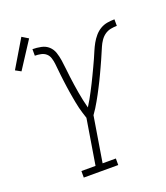

<svg xmlns="http://www.w3.org/2000/svg" viewBox="-197 -919 885 1021"><g transform="rotate(-20 246.0 -408.5)"><path d="M100 0V-37H180L222 -294Q217 -309 212 -325Q207 -341 203 -357Q199 -373 196 -389.5Q193 -406 190 -422Q187 -438 184.5 -454.5Q182 -471 179.5 -488Q177 -505 175 -521.5Q173 -538 171 -554.5Q169 -571 167.5 -588Q166 -605 164 -621.5Q162 -638 157 -654Q152 -670 140 -680.5Q128 -691 111 -694.5Q94 -698 77 -698V-735Q101 -735 125.5 -730Q150 -725 167 -709.5Q184 -694 191.5 -671.5Q199 -649 202.5 -625.5Q206 -602 208.5 -578Q211 -554 214 -530Q217 -506 220.5 -482.5Q224 -459 228 -435.5Q232 -412 237 -389Q242 -366 248 -343Q260 -362 270.5 -380.5Q281 -399 291 -418.5Q301 -438 311 -457.5Q321 -477 330 -496.5Q339 -516 348.5 -535.5Q358 -555 366.5 -574.5Q375 -594 383.5 -614Q392 -634 402.5 -653Q413 -672 427.5 -689Q442 -706 460.5 -717Q479 -728 500 -731.5Q521 -735 541 -735V-698Q524 -698 506 -694.5Q488 -691 473 -680.5Q458 -670 447 -654Q436 -638 429 -621.5Q422 -605 414.5 -588Q407 -571 400 -554.5Q393 -538 385 -521.5Q377 -505 369.5 -488Q362 -471 353.5 -454.5Q345 -438 337 -422Q329 -406 320 -389.5Q311 -373 302 -357Q293 -341 283 -325Q273 -309 262 -294L220 -37H295V0ZM-18 -644 -49 -661 44 -817 80 -795Z"/></g></svg>

Font: Iosevka Curly Slab Extralight
Style: Italic
Weight: 200
Italic angle: -9°
Monospace: yes
Designer: Belleve Invis
Foundry: Belleve Invis
Version: Version 22.1.2; ttfautohint (v1.8.4)